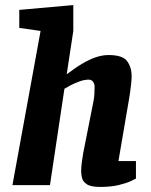

<svg xmlns="http://www.w3.org/2000/svg" viewBox="-20 -730 594 757"><path d="M375 7Q338 7 322.5 -3.5Q307 -14 303.5 -28Q300 -42 300 -54Q300 -73 303 -93.5Q306 -114 308 -126L348 -328Q351 -342 352 -357Q353 -372 353 -388Q353 -399 347 -407.5Q341 -416 330 -416Q312 -416 292 -408.5Q272 -401 256 -392.5Q240 -384 234 -380L177 0H29L140 -608L56 -620V-691L269 -710V-608L243 -437Q277 -463 306 -480Q335 -497 360 -505Q385 -513 408 -513Q464 -513 481.5 -488.5Q499 -464 499 -430Q499 -418 497 -399Q495 -380 492.5 -362.5Q490 -345 488 -335L447 -95H516V-26Q513 -24 496 -16Q479 -8 448.5 -0.5Q418 7 375 7Z"/></svg>

Font: Faustina ExtraBold
Style: Italic
Weight: 800
Italic angle: -8°
Designer: Alfonso Garcia
Foundry: http://www.omnibus-type.com
Version: Version 1.200